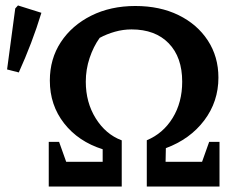

<svg xmlns="http://www.w3.org/2000/svg" viewBox="-20 -685 915 705"><path d="M159 0V-164H197L223 -91H357V-137Q268 -165 215.5 -232Q163 -299 163 -389Q163 -469 203.5 -530.5Q244 -592 315 -627.5Q386 -663 477 -663Q567 -663 635.5 -629.5Q704 -596 743 -536.5Q782 -477 782 -400Q782 -312 730 -243Q678 -174 589 -141L588 -91H722L748 -164H786V0H519V-170Q579 -195 614 -252Q649 -309 649 -385Q649 -475 599.5 -526Q550 -577 463 -577Q432 -577 402 -568.5Q372 -560 346 -546Q323 -514 309 -472Q295 -430 295 -385Q295 -309 331.5 -250.5Q368 -192 426 -170H427V0ZM49 -419 6 -430 36 -654 46 -665 132 -638Q115 -582 94 -527Q73 -472 49 -419Z"/></svg>

Font: Piazzolla SemiBold
Style: Regular
Weight: 600
Designer: Juan Pablo del Peral
Foundry: Huerta Tipografica
Version: Version 1.330